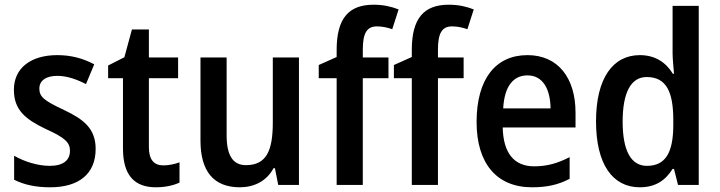

<svg xmlns="http://www.w3.org/2000/svg" viewBox="-20 -785 3057 815"><path d="M386 -153C386 -240 334 -279 252 -318C169 -357 147 -373 147 -409C147 -442 174 -463 223 -463C265 -463 306 -448 345 -428L380 -512C331 -538 281 -551 223 -551C112 -551 39 -497 39 -404C39 -318 88 -279 173 -238C258 -200 277 -179 277 -145C277 -105 249 -81 191 -81C139 -81 81 -100 40 -124V-22C82 -1 130 10 193 10C315 10 386 -47 386 -153Z M673 -83C633 -83 612 -108 612 -160V-453H736V-541H612V-660H540L508 -542L439 -507V-453H502V-155C502 -35 556 10 642 10C681 10 717 2 742 -10V-96C721 -88 696 -83 673 -83Z M1249 -541H1138V-266C1138 -147 1112 -84 1024 -84C968 -84 942 -126 942 -211V-541H831V-188C831 -58 887 10 998 10C1058 10 1112 -16 1141 -71H1147L1161 0H1249Z M1629 -453V-541H1520V-574C1520 -644 1537 -673 1580 -673C1603 -673 1625 -668 1645 -661L1672 -745C1641 -757 1608 -765 1566 -765C1460 -765 1409 -707 1409 -573V-543L1333 -509V-453H1409V0H1520V-453Z M1948 -453V-541H1839V-574C1839 -644 1856 -673 1899 -673C1922 -673 1944 -668 1964 -661L1991 -745C1960 -757 1927 -765 1885 -765C1779 -765 1728 -707 1728 -573V-543L1652 -509V-453H1728V0H1839V-453Z M2219 -551C2084 -551 2003 -450 2003 -267C2003 -93 2087 10 2238 10C2303 10 2350 -1 2398 -26V-118C2347 -92 2303 -79 2247 -79C2162 -79 2116 -136 2114 -244H2423V-307C2423 -454 2349 -551 2219 -551ZM2219 -465C2285 -465 2316 -406 2317 -325H2116C2121 -419 2159 -465 2219 -465Z M2696 10C2763 10 2805 -20 2835 -68H2841L2858 0H2946V-760H2835V-560C2835 -534 2839 -499 2841 -472H2836C2807 -520 2761 -551 2696 -551C2581 -551 2510 -452 2510 -270C2510 -88 2580 10 2696 10ZM2726 -81C2658 -81 2623 -146 2623 -269C2623 -390 2657 -458 2725 -458C2808 -458 2838 -396 2838 -275V-251C2837 -137 2805 -81 2726 -81Z"/></svg>

Font: Noto Sans UI SemiCondensed Medium
Style: Regular
Weight: 500
Width: 4
Designer: Monotype Design Team
Foundry: Monotype Imaging Inc.
Version: Version 1.901